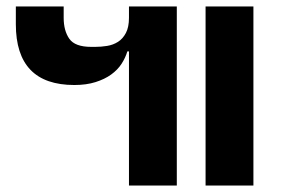

<svg xmlns="http://www.w3.org/2000/svg" viewBox="-20 -574 873 594"><path d="M379 -415H374Q368 -395 356 -376.5Q344 -358 324 -343.5Q304 -329 275.5 -320Q247 -311 210 -311Q29 -311 29 -499V-554H177V-519Q177 -479 194.5 -454Q212 -429 262 -429H275Q293 -429 311.5 -432Q330 -435 345 -444.5Q360 -454 369.5 -472Q379 -490 379 -519V-554H527V0H379ZM616 -554H764V0H616Z"/></svg>

Font: IBM Plex Thai
Style: Bold
Weight: 700
Designer: Mike Abbink, Paul van der Laan, Pieter van Rosmalen, Ben Mitchell, Mark Frömberg
Foundry: Bold Monday
Version: Version 1.0